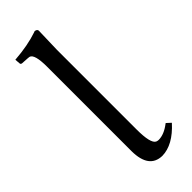

<svg xmlns="http://www.w3.org/2000/svg" viewBox="-237 -725 764 764"><g transform="rotate(-45 145.0 -343.0)"><path d="M89.8 -563Q89.8 -633.8 68.4 -640.1Q64 -641.1 60.1 -641.1L27.8 -643.1Q22.9 -644.5 22 -647.9L20 -671.9Q95.7 -677.7 149.9 -696.3Q152.8 -697.3 154.8 -698.2Q167 -696.8 168 -688Q168 -686 165 -583V-134.8Q165 -55.2 186.5 -45.4Q192.4 -43 198.2 -43Q228.5 -43 262.7 -69.3Q264.2 -70.8 265.1 -70.8L283.2 -54.2Q224.1 11.2 163.1 12.2Q90.8 10.3 89.8 -86.9Z"/></g></svg>

Font: Linux Biolinum Capitals O
Style: Small Caps
Weight: 400
Designer: Philipp H. Poll
Foundry: Philipp H. Poll
Version: Version 1.0.4